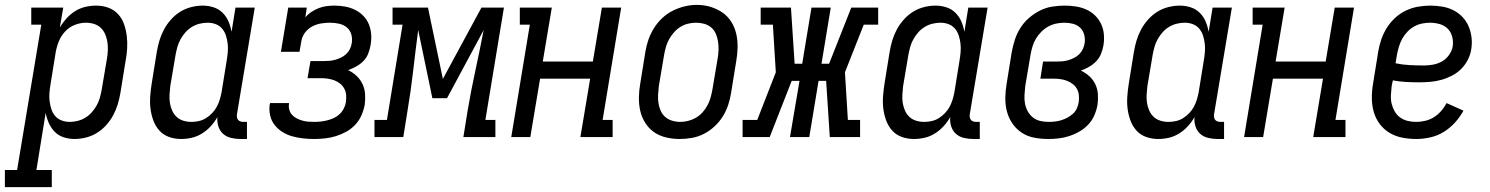

<svg xmlns="http://www.w3.org/2000/svg" viewBox="-80 -561 6100 786"><path d="M-60 205V135H-10L89 -460H48V-530H179L165 -449Q177 -469 193 -486.5Q209 -504 228.5 -516Q248 -528 270 -533Q292 -538 314 -538Q314 -538 314 -538Q314 -538 314 -538Q340 -538 363.5 -529.5Q387 -521 403.5 -503Q420 -485 428 -461.5Q436 -438 439 -413.5Q442 -389 440.5 -362.5Q439 -336 434 -311L413 -181Q409 -157 402 -134Q395 -111 383.5 -89.5Q372 -68 355 -49Q338 -30 317 -17Q296 -4 272 2Q248 8 225 8Q202 8 180.5 1Q159 -6 144 -21.5Q129 -37 120 -57Q111 -77 107 -99L69 135H132V205ZM205 -62Q221 -62 237.5 -66Q254 -70 269 -79Q284 -88 295.5 -101Q307 -114 315.5 -129Q324 -144 328.5 -160Q333 -176 336 -192L358 -322Q361 -339 361.5 -356.5Q362 -374 359.5 -390Q357 -406 350.5 -421Q344 -436 332.5 -447Q321 -458 305 -463Q289 -468 272 -468Q249 -468 226 -459Q203 -450 186.5 -432Q170 -414 161 -392Q152 -370 148 -347L127 -217Q124 -200 122.5 -182Q121 -164 123 -147.5Q125 -131 130 -115Q135 -99 145.5 -86.5Q156 -74 172 -68Q188 -62 205 -62Z M661 8Q661 8 661 8Q661 8 661 8Q635 8 611.5 -0.5Q588 -9 572 -27Q556 -45 547.5 -68.5Q539 -92 536 -116.5Q533 -141 535 -167.5Q537 -194 541 -219L562 -349Q566 -373 573 -396Q580 -419 591.5 -440.5Q603 -462 620 -481Q637 -500 658 -513Q679 -526 703 -532Q727 -538 750 -538Q773 -538 794.5 -531Q816 -524 831.5 -508.5Q847 -493 855.5 -473Q864 -453 868 -431L884 -530H963L890 -93Q889 -87 890 -81Q891 -75 894.5 -70.5Q898 -66 904 -64Q910 -62 916 -62H931V8H904Q885 8 866 3.5Q847 -1 833.5 -13Q820 -25 814 -43.5Q808 -62 810 -82Q799 -62 783 -44.5Q767 -27 747 -14.5Q727 -2 705 3Q683 8 661 8ZM704 -62Q719 -62 734.5 -65.5Q750 -69 763.5 -77.5Q777 -86 788.5 -98Q800 -110 807.5 -124Q815 -138 819.5 -153Q824 -168 827 -183L848 -313Q851 -330 852.5 -348Q854 -366 852 -382.5Q850 -399 845 -415Q840 -431 829.5 -443.5Q819 -456 803.5 -462Q788 -468 770 -468Q754 -468 737.5 -464Q721 -460 706 -451Q691 -442 679.5 -429Q668 -416 659.5 -401Q651 -386 646.5 -370Q642 -354 639 -338L617 -208Q615 -191 614 -173.5Q613 -156 615.5 -140Q618 -124 624.5 -109Q631 -94 642.5 -83Q654 -72 670 -67Q686 -62 703 -62Z M1206 8Q1183 8 1160.5 5.5Q1138 3 1116.5 -3Q1095 -9 1076.5 -20.5Q1058 -32 1044.5 -49Q1031 -66 1026 -88Q1021 -110 1024 -133Q1025 -134 1025 -136Q1025 -138 1026 -139H1103Q1103 -138 1103 -137.5Q1103 -137 1103 -136Q1101 -123 1104.5 -111Q1108 -99 1116 -90.5Q1124 -82 1134.5 -76.5Q1145 -71 1157 -67.5Q1169 -64 1181.5 -63Q1194 -62 1206 -62Q1220 -62 1233.5 -63.5Q1247 -65 1260.5 -68.5Q1274 -72 1287 -78Q1300 -84 1310.5 -94Q1321 -104 1327.5 -117Q1334 -130 1336 -143Q1338 -158 1337 -172Q1336 -186 1329.5 -198Q1323 -210 1312.5 -218.5Q1302 -227 1289 -232Q1276 -237 1262 -239Q1248 -241 1234 -241H1179L1191 -311H1245Q1257 -311 1269 -312Q1281 -313 1293 -316.5Q1305 -320 1316.5 -325.5Q1328 -331 1337.5 -340Q1347 -349 1352.5 -360.5Q1358 -372 1360 -384Q1363 -403 1358 -420.5Q1353 -438 1339.5 -449Q1326 -460 1308 -464Q1290 -468 1271 -468Q1253 -468 1234.5 -465Q1216 -462 1198.5 -453Q1181 -444 1169 -428Q1157 -412 1154 -394L1146 -349H1070L1100 -530H1176L1170 -490Q1181 -503 1195.5 -512.5Q1210 -522 1225.5 -528Q1241 -534 1257.5 -536Q1274 -538 1289 -538Q1312 -538 1333.5 -534Q1355 -530 1374 -520.5Q1393 -511 1407.5 -496Q1422 -481 1430 -461.5Q1438 -442 1439.5 -420Q1441 -398 1437 -376Q1434 -359 1427.5 -342Q1421 -325 1408 -311.5Q1395 -298 1378.5 -289Q1362 -280 1345 -274Q1364 -265 1379.5 -250.5Q1395 -236 1404 -217Q1413 -198 1414.5 -176Q1416 -154 1413 -132Q1409 -110 1399.5 -88.5Q1390 -67 1374 -50Q1358 -33 1337 -21.5Q1316 -10 1294.5 -3.5Q1273 3 1250.5 5.5Q1228 8 1206 8Z M1453 0V-70H1504L1568 -460H1527V-530H1672L1733 -238L1891 -530H1983L1907 -70H1948V0H1817L1834 -106Q1848 -189 1866 -272Q1884 -355 1900 -438L1750 -159H1690L1632 -438Q1621 -355 1611.5 -272Q1602 -189 1588 -106L1571 0Z M2013 0 2089 -460H2048V-530H2179L2142 -309H2347L2384 -530H2463L2387 -70H2428V0H2296L2336 -239H2131L2091 0Z M2702 8Q2674 8 2646.5 1.5Q2619 -5 2597.5 -20Q2576 -35 2561.5 -58Q2547 -81 2541 -107.5Q2535 -134 2535.5 -162.5Q2536 -191 2541 -219L2562 -349Q2566 -374 2574.5 -398.5Q2583 -423 2597 -445.5Q2611 -468 2630.5 -486.5Q2650 -505 2674 -517Q2698 -529 2723 -535Q2748 -541 2773 -541Q2802 -541 2828.5 -533Q2855 -525 2877 -510Q2899 -495 2913.5 -472Q2928 -449 2934 -422.5Q2940 -396 2939.5 -367.5Q2939 -339 2934 -311L2913 -181Q2909 -156 2901 -131.5Q2893 -107 2879 -84.5Q2865 -62 2845 -43.5Q2825 -25 2801.5 -13Q2778 -1 2752.5 3.5Q2727 8 2702 8ZM2704 -62Q2720 -62 2736.5 -66Q2753 -70 2768 -78.5Q2783 -87 2795 -100Q2807 -113 2815.5 -128.5Q2824 -144 2828.5 -160Q2833 -176 2836 -192L2858 -322Q2861 -339 2861.5 -356.5Q2862 -374 2859.5 -390.5Q2857 -407 2850.5 -422.5Q2844 -438 2831.5 -448.5Q2819 -459 2803 -463.5Q2787 -468 2769 -468Q2753 -468 2736.5 -464Q2720 -460 2705.5 -451Q2691 -442 2679.5 -429Q2668 -416 2659.5 -401Q2651 -386 2646.5 -370Q2642 -354 2639 -338L2617 -208Q2615 -191 2614 -173.5Q2613 -156 2615.5 -139.5Q2618 -123 2624.5 -108Q2631 -93 2643 -82.5Q2655 -72 2671 -67Q2687 -62 2704 -62Z M2960 0V-70H3020L3096 -265L3084 -460H3034V-530H3158L3173 -300H3204L3242 -530H3321L3283 -300H3314L3405 -530H3515V-460H3456L3379 -265L3391 -70H3441V0H3317L3302 -230H3271L3233 0H3154L3193 -230H3161L3071 0Z M3661 8Q3661 8 3661 8Q3661 8 3661 8Q3635 8 3611.5 -0.5Q3588 -9 3572 -27Q3556 -45 3547.5 -68.5Q3539 -92 3536 -116.5Q3533 -141 3535 -167.5Q3537 -194 3541 -219L3562 -349Q3566 -373 3573 -396Q3580 -419 3591.5 -440.5Q3603 -462 3620 -481Q3637 -500 3658 -513Q3679 -526 3703 -532Q3727 -538 3750 -538Q3773 -538 3794.5 -531Q3816 -524 3831.5 -508.5Q3847 -493 3855.5 -473Q3864 -453 3868 -431L3884 -530H3963L3890 -93Q3889 -87 3890 -81Q3891 -75 3894.5 -70.5Q3898 -66 3904 -64Q3910 -62 3916 -62H3931V8H3904Q3885 8 3866 3.5Q3847 -1 3833.5 -13Q3820 -25 3814 -43.5Q3808 -62 3810 -82Q3799 -62 3783 -44.5Q3767 -27 3747 -14.5Q3727 -2 3705 3Q3683 8 3661 8ZM3704 -62Q3719 -62 3734.5 -65.5Q3750 -69 3763.5 -77.5Q3777 -86 3788.5 -98Q3800 -110 3807.5 -124Q3815 -138 3819.5 -153Q3824 -168 3827 -183L3848 -313Q3851 -330 3852.5 -348Q3854 -366 3852 -382.5Q3850 -399 3845 -415Q3840 -431 3829.5 -443.5Q3819 -456 3803.5 -462Q3788 -468 3770 -468Q3754 -468 3737.5 -464Q3721 -460 3706 -451Q3691 -442 3679.5 -429Q3668 -416 3659.5 -401Q3651 -386 3646.5 -370Q3642 -354 3639 -338L3617 -208Q3615 -191 3614 -173.5Q3613 -156 3615.5 -140Q3618 -124 3624.5 -109Q3631 -94 3642.5 -83Q3654 -72 3670 -67Q3686 -62 3703 -62Z M4211 8Q4181 8 4153 2.5Q4125 -3 4102.5 -18Q4080 -33 4064.5 -55.5Q4049 -78 4042 -105Q4035 -132 4035.5 -161Q4036 -190 4041 -219L4062 -349Q4067 -375 4075 -399.5Q4083 -424 4097.5 -447Q4112 -470 4133 -488Q4154 -506 4178 -518Q4202 -530 4228 -534Q4254 -538 4279 -538Q4302 -538 4324.5 -534.5Q4347 -531 4367 -522Q4387 -513 4402.5 -498Q4418 -483 4427.5 -463Q4437 -443 4439 -420Q4441 -397 4437 -374Q4434 -357 4427 -340Q4420 -323 4407.5 -310Q4395 -297 4378.5 -287.5Q4362 -278 4345 -272Q4364 -263 4379.5 -249Q4395 -235 4404 -216Q4413 -197 4414.5 -175Q4416 -153 4413 -132Q4409 -110 4400 -89Q4391 -68 4375 -51Q4359 -34 4339 -22.5Q4319 -11 4297.5 -4Q4276 3 4254 5.5Q4232 8 4211 8ZM4213 -62Q4226 -62 4239 -63.5Q4252 -65 4265 -69Q4278 -73 4290 -79.5Q4302 -86 4312.5 -95.5Q4323 -105 4328.5 -117.5Q4334 -130 4336 -143Q4338 -157 4336.5 -171.5Q4335 -186 4328.5 -197.5Q4322 -209 4311.5 -217Q4301 -225 4288.5 -230Q4276 -235 4261.5 -237Q4247 -239 4233 -239H4179L4190 -309H4245Q4257 -309 4269 -310Q4281 -311 4293 -314.5Q4305 -318 4317 -324Q4329 -330 4338 -339Q4347 -348 4352.5 -359.5Q4358 -371 4360 -383Q4363 -401 4358.5 -418.5Q4354 -436 4342 -447.5Q4330 -459 4313 -463.5Q4296 -468 4278 -468Q4261 -468 4244 -464.5Q4227 -461 4211.5 -452.5Q4196 -444 4183 -431Q4170 -418 4161 -403Q4152 -388 4147 -371.5Q4142 -355 4139 -338L4117 -208Q4115 -190 4114 -172Q4113 -154 4116 -137.5Q4119 -121 4127 -106Q4135 -91 4148 -80.5Q4161 -70 4178 -66Q4195 -62 4213 -62Z M4661 8Q4661 8 4661 8Q4661 8 4661 8Q4635 8 4611.5 -0.5Q4588 -9 4572 -27Q4556 -45 4547.5 -68.5Q4539 -92 4536 -116.5Q4533 -141 4535 -167.5Q4537 -194 4541 -219L4562 -349Q4566 -373 4573 -396Q4580 -419 4591.5 -440.5Q4603 -462 4620 -481Q4637 -500 4658 -513Q4679 -526 4703 -532Q4727 -538 4750 -538Q4773 -538 4794.5 -531Q4816 -524 4831.5 -508.5Q4847 -493 4855.5 -473Q4864 -453 4868 -431L4884 -530H4963L4890 -93Q4889 -87 4890 -81Q4891 -75 4894.5 -70.5Q4898 -66 4904 -64Q4910 -62 4916 -62H4931V8H4904Q4885 8 4866 3.5Q4847 -1 4833.5 -13Q4820 -25 4814 -43.5Q4808 -62 4810 -82Q4799 -62 4783 -44.5Q4767 -27 4747 -14.5Q4727 -2 4705 3Q4683 8 4661 8ZM4704 -62Q4719 -62 4734.5 -65.5Q4750 -69 4763.5 -77.5Q4777 -86 4788.5 -98Q4800 -110 4807.5 -124Q4815 -138 4819.5 -153Q4824 -168 4827 -183L4848 -313Q4851 -330 4852.5 -348Q4854 -366 4852 -382.5Q4850 -399 4845 -415Q4840 -431 4829.5 -443.5Q4819 -456 4803.5 -462Q4788 -468 4770 -468Q4754 -468 4737.5 -464Q4721 -460 4706 -451Q4691 -442 4679.5 -429Q4668 -416 4659.5 -401Q4651 -386 4646.5 -370Q4642 -354 4639 -338L4617 -208Q4615 -191 4614 -173.5Q4613 -156 4615.5 -140Q4618 -124 4624.5 -109Q4631 -94 4642.5 -83Q4654 -72 4670 -67Q4686 -62 4703 -62Z M5013 0 5089 -460H5048V-530H5179L5142 -309H5347L5384 -530H5463L5387 -70H5428V0H5296L5336 -239H5131L5091 0Z M5718 8Q5689 8 5660.5 2.5Q5632 -3 5608 -17.5Q5584 -32 5567.5 -54.5Q5551 -77 5543.5 -104Q5536 -131 5536 -160.5Q5536 -190 5541 -219L5562 -349Q5566 -374 5574.5 -399Q5583 -424 5597 -446.5Q5611 -469 5631 -487.5Q5651 -506 5675 -517.5Q5699 -529 5724.5 -533.5Q5750 -538 5775 -538Q5799 -538 5823.5 -534Q5848 -530 5869 -519.5Q5890 -509 5906 -492.5Q5922 -476 5931.5 -454.5Q5941 -433 5944 -408.5Q5947 -384 5943 -360Q5940 -338 5929 -316.5Q5918 -295 5901.5 -278.5Q5885 -262 5863.5 -251Q5842 -240 5820 -234Q5798 -228 5775.5 -226Q5753 -224 5731 -224Q5703 -224 5675.5 -225.5Q5648 -227 5622 -232L5617 -208Q5615 -190 5614 -171.5Q5613 -153 5617 -136.5Q5621 -120 5629.5 -105Q5638 -90 5652 -80Q5666 -70 5683 -66Q5700 -62 5718 -62Q5736 -62 5755 -66.5Q5774 -71 5790.5 -81.5Q5807 -92 5820 -107Q5833 -122 5842 -139L5911 -108Q5897 -82 5876 -59Q5855 -36 5829.5 -20.5Q5804 -5 5775 1.5Q5746 8 5718 8ZM5749 -293Q5749 -293 5749 -293Q5749 -293 5750 -293Q5768 -293 5787 -296.5Q5806 -300 5823 -309.5Q5840 -319 5852 -336Q5864 -353 5867 -371Q5870 -391 5865 -410.5Q5860 -430 5846.5 -443.5Q5833 -457 5813.5 -462.5Q5794 -468 5774 -468Q5758 -468 5741 -464.5Q5724 -461 5709 -452.5Q5694 -444 5681.5 -431Q5669 -418 5660.5 -402.5Q5652 -387 5647 -370.5Q5642 -354 5639 -338L5633 -302Q5661 -296 5690.5 -294.5Q5720 -293 5749 -293Z"/></svg>

Font: Iosevka Slab
Style: Italic
Weight: 400
Italic angle: -9°
Monospace: yes
Designer: Belleve Invis
Foundry: Belleve Invis
Version: Version 11.1.0; ttfautohint (v1.8.3)